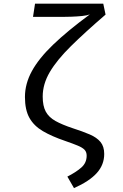

<svg xmlns="http://www.w3.org/2000/svg" viewBox="-20 -777 655 1026"><path d="M531.8 -757.4 544.1 -699Q433.8 -604.1 359 -530.3Q284.1 -456.4 246.2 -392.1Q208.2 -327.7 208.2 -261Q208.2 -210.8 224.6 -180.5Q241 -150.3 276.4 -130.5Q311.8 -110.8 368.7 -91.8Q421.5 -74.9 459.2 -58.7Q496.9 -42.6 516.9 -18.5Q536.9 5.6 536.9 45.6Q536.9 103.6 497.2 147.7Q457.4 191.8 375.4 228.2L340 166.7Q384.6 144.1 413.8 119Q443.1 93.8 443.1 54.9Q443.1 35.4 432.1 23.6Q421 11.8 395.9 1.3Q370.8 -9.2 327.7 -24.1Q256.9 -48.2 209.2 -76.2Q161.5 -104.1 137.4 -146.9Q113.3 -189.7 113.3 -258.5Q113.3 -329.2 150.3 -396.9Q187.2 -464.6 263.8 -538.2Q340.5 -611.8 460 -700Q446.2 -694.4 418.5 -691.5Q390.8 -688.7 360.8 -687.7Q330.8 -686.7 310.3 -686.7H156.4L167.2 -757.4Z"/></svg>

Font: FiraCode Nerd Font
Style: Regular
Weight: 400
Designer: Carrois Corporate, Edenspiekermann AG, Nikita Prokopov
Foundry: Carrois Corporate, Edenspiekermann AG, Nikita Prokopov
Version: Version 6.002;Nerd Fonts 2.1.0